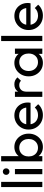

<svg xmlns="http://www.w3.org/2000/svg" viewBox="1263 -2017 764 3330"><g transform="rotate(-90 1645.0 -352.0)"><path d="M65.8 0V-714H156V0Z M288.5 0V-475H378.8V0ZM333.5 -569.8Q309.2 -569.8 293.1 -586.5Q277 -603.2 277 -627.5Q277 -652 293.1 -668.5Q309.2 -685 333.5 -685Q358.8 -685 374.6 -668.5Q390.5 -652 390.5 -627.5Q390.5 -603.2 374.6 -586.5Q358.8 -569.8 333.5 -569.8Z M761.8 10Q707.5 10 664.4 -12.6Q621.2 -35.2 595.2 -75.1Q569.2 -115 566.2 -166.2V-309Q569.2 -360.8 595.8 -400.5Q622.2 -440.2 665.5 -462.6Q708.8 -485 761.8 -485Q827 -485 879.2 -452Q931.5 -419 961.9 -363Q992.2 -307 992.2 -236.5Q992.2 -167 962 -111.1Q931.8 -55.2 879.4 -22.6Q827 10 761.8 10ZM511.8 0V-714H602V-358.5L585.2 -243.8L602 -127.5V0ZM746.8 -75.2Q791.8 -75.2 826 -95.9Q860.2 -116.5 879.9 -153.2Q899.5 -190 899.5 -237.5Q899.5 -285.2 879.9 -321.9Q860.2 -358.5 826.1 -379.1Q792 -399.8 747.5 -399.8Q703 -399.8 668.8 -379.1Q634.5 -358.5 615.5 -321.9Q596.5 -285.2 596.5 -237.2Q596.5 -189.8 615.4 -153.1Q634.2 -116.5 668.4 -95.9Q702.5 -75.2 746.8 -75.2Z M1313.8 10Q1242.5 10 1185.8 -22.2Q1129 -54.5 1096 -110.9Q1063 -167.2 1063 -237.8Q1063 -308 1095.4 -363.9Q1127.8 -419.8 1183.5 -452.4Q1239.2 -485 1307.8 -485Q1373.5 -485 1424 -454.9Q1474.5 -424.8 1503.4 -372Q1532.2 -319.2 1532.2 -251.5Q1532.2 -241.5 1531 -230Q1529.8 -218.5 1527 -204H1126.2V-278.8H1479.2L1446.2 -250Q1445.8 -297.8 1429 -331.5Q1412.2 -365.2 1381.2 -383.6Q1350.2 -402 1306 -402Q1259.5 -402 1224.9 -381.9Q1190.2 -361.8 1171.1 -325.8Q1152 -289.8 1152 -240.5Q1152 -190.8 1172.1 -153.2Q1192.2 -115.8 1229 -95.1Q1265.8 -74.5 1314 -74.5Q1353.8 -74.5 1387.5 -88.8Q1421.2 -103 1444.8 -130.8L1502.5 -72.2Q1468.5 -32.2 1419.1 -11.1Q1369.8 10 1313.8 10Z M1629.8 0V-475H1720V0ZM1720 -270.5 1686.2 -286.2Q1686.2 -376.5 1728.2 -430.8Q1770.2 -485 1849.2 -485Q1884.8 -485 1913.9 -472.2Q1943 -459.5 1968 -431.2L1908.8 -370Q1893.8 -386.2 1875.6 -393.2Q1857.5 -400.2 1833.8 -400.2Q1784 -400.2 1752 -368.1Q1720 -336 1720 -270.5Z M2218.2 10Q2152.5 10 2099.8 -22.6Q2047 -55.2 2016.4 -111.1Q1985.8 -167 1985.8 -236.5Q1985.8 -306.8 2016.4 -362.8Q2047 -418.8 2099.6 -451.9Q2152.2 -485 2217.8 -485Q2272.2 -485 2314.8 -462.5Q2357.2 -440 2383.1 -400.2Q2409 -360.5 2411.8 -309V-166.2Q2408.8 -114.8 2383.2 -74.9Q2357.8 -35 2315.1 -12.5Q2272.5 10 2218.2 10ZM2232.8 -75.2Q2300 -75.2 2340.9 -120.4Q2381.8 -165.5 2381.8 -237.2Q2381.8 -285.5 2363.1 -322.1Q2344.5 -358.8 2310.9 -379.2Q2277.2 -399.8 2232.2 -399.8Q2187.2 -399.8 2152.8 -379Q2118.2 -358.2 2098.4 -321.6Q2078.5 -285 2078.5 -237.5Q2078.5 -190 2098.4 -153.4Q2118.2 -116.8 2153 -96Q2187.8 -75.2 2232.8 -75.2ZM2376.2 0V-127.5L2392.8 -243.8L2376.2 -358.5V-475H2466.5V0Z M2597.8 0V-714H2688V0Z M3039.8 10Q2968.5 10 2911.8 -22.2Q2855 -54.5 2822 -110.9Q2789 -167.2 2789 -237.8Q2789 -308 2821.4 -363.9Q2853.8 -419.8 2909.5 -452.4Q2965.2 -485 3033.8 -485Q3099.5 -485 3150 -454.9Q3200.5 -424.8 3229.4 -372Q3258.2 -319.2 3258.2 -251.5Q3258.2 -241.5 3257 -230Q3255.8 -218.5 3253 -204H2852.2V-278.8H3205.2L3172.2 -250Q3171.8 -297.8 3155 -331.5Q3138.2 -365.2 3107.2 -383.6Q3076.2 -402 3032 -402Q2985.5 -402 2950.9 -381.9Q2916.2 -361.8 2897.1 -325.8Q2878 -289.8 2878 -240.5Q2878 -190.8 2898.1 -153.2Q2918.2 -115.8 2955 -95.1Q2991.8 -74.5 3040 -74.5Q3079.8 -74.5 3113.5 -88.8Q3147.2 -103 3170.8 -130.8L3228.5 -72.2Q3194.5 -32.2 3145.1 -11.1Q3095.8 10 3039.8 10Z"/></g></svg>

Font: Outfit Thin
Style: Regular
Weight: 100
Designer: Rodrigo Fuenzalida
Foundry: fragTYPE
Version: Version 1.100;gftools[0.9.27]